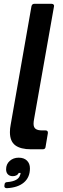

<svg xmlns="http://www.w3.org/2000/svg" viewBox="-20 -783 333 1007"><path d="M219 -13Q218 0 204 0H143Q88 0 60 -21Q32 -42 32 -90Q32 -109 36 -129L145 -750Q148 -763 160 -763H251Q258 -763 261.5 -758.5Q265 -754 263 -748L159 -160Q156 -145 156 -134Q156 -115 167 -107Q178 -99 201 -99H219Q226 -99 229 -95Q232 -91 231 -84ZM3 191 4 184Q5 172 19 172Q76 167 85 136Q86 134 87 131Q88 128 88 124H78Q75 132 66.5 136.5Q58 141 47 141Q31 141 21.5 131.5Q12 122 12 105Q12 78 31 61Q50 44 78 44Q106 44 121.5 59.5Q137 75 137 100Q137 147 105.5 174Q74 201 16 204Q9 204 5.5 200.5Q2 197 3 191Z"/></svg>

Font: Open Sauce Two SemiBold Italic
Style: Regular
Weight: 600
Italic angle: -10°
Designer: Alfredo Marco Pradil
Foundry: Creative Sauce Fz LLC
Version: Version 1.477